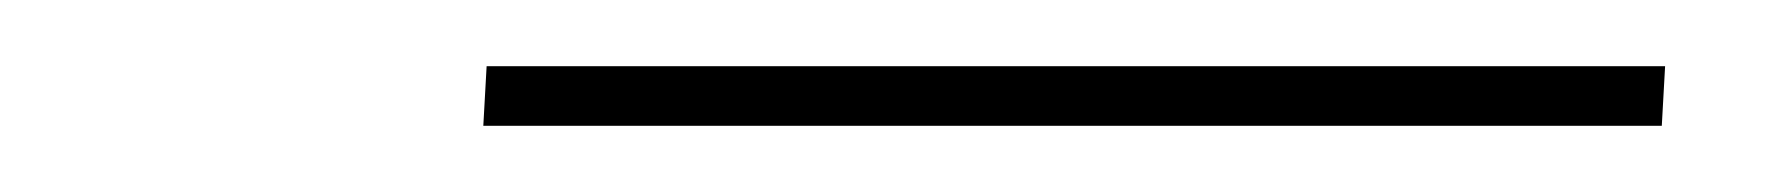

<svg xmlns="http://www.w3.org/2000/svg" viewBox="-20 -699 540 58"><path d="M126 -661 127 -679H483L482 -661Z"/></svg>

Font: Iosevka Term Curly Thin
Style: Italic
Weight: 100
Italic angle: -9°
Designer: Belleve Invis
Foundry: Belleve Invis
Version: Version 32.3.0